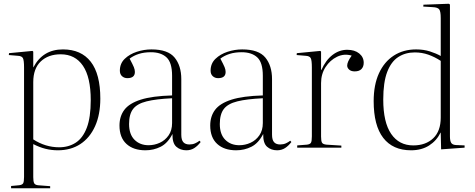

<svg xmlns="http://www.w3.org/2000/svg" viewBox="-20 -786 2527 1022"><path d="M39 216V204L82 200Q98 198 103 190Q108 182 108 156V-427Q108 -465 102 -476.5Q96 -488 75 -489L27 -493L28 -503L153 -515L157 -511V-428H158Q208 -523 315 -523Q412 -523 463 -457.5Q514 -392 514 -261Q514 -176 486 -114Q458 -52 407.5 -19Q357 14 288 14Q254 14 222 6Q190 -2 157 -19V157Q157 179 161.5 188.5Q166 198 182 200L247 205V216ZM295 -2Q345 -2 383 -26.5Q421 -51 442 -106Q463 -161 463 -253Q463 -375 421.5 -436Q380 -497 303 -497Q237 -497 197 -459Q157 -421 157 -349V-44Q222 -2 295 -2Z M754 14Q690 14 653 -20Q616 -54 616 -118Q616 -167 642 -201.5Q668 -236 729 -255.5Q790 -275 896 -278V-383Q896 -453 866.5 -480.5Q837 -508 783 -508Q747 -508 719 -499Q691 -490 670 -474Q687 -442 692.5 -428.5Q698 -415 698 -403Q698 -370 658 -370Q641 -370 629.5 -380.5Q618 -391 618 -410Q618 -448 644 -473Q670 -498 708.5 -510.5Q747 -523 786 -523Q874 -523 909.5 -479.5Q945 -436 945 -365V-69Q945 -41 956 -29Q967 -17 988 -17Q1005 -17 1018.5 -23Q1032 -29 1042 -37L1048 -30Q1033 -10 1014.5 2Q996 14 972 14Q940 14 918.5 -5Q897 -24 898 -73Q873 -24 835.5 -5Q798 14 754 14ZM771 -13Q802 -13 830.5 -26Q859 -39 877.5 -65.5Q896 -92 896 -131V-263Q811 -259 760.5 -246.5Q710 -234 688.5 -206Q667 -178 667 -126Q667 -71 696 -42Q725 -13 771 -13Z M1237 14Q1173 14 1136 -20Q1099 -54 1099 -118Q1099 -167 1125 -201.5Q1151 -236 1212 -255.5Q1273 -275 1379 -278V-383Q1379 -453 1349.5 -480.5Q1320 -508 1266 -508Q1230 -508 1202 -499Q1174 -490 1153 -474Q1170 -442 1175.5 -428.5Q1181 -415 1181 -403Q1181 -370 1141 -370Q1124 -370 1112.5 -380.5Q1101 -391 1101 -410Q1101 -448 1127 -473Q1153 -498 1191.5 -510.5Q1230 -523 1269 -523Q1357 -523 1392.5 -479.5Q1428 -436 1428 -365V-69Q1428 -41 1439 -29Q1450 -17 1471 -17Q1488 -17 1501.5 -23Q1515 -29 1525 -37L1531 -30Q1516 -10 1497.5 2Q1479 14 1455 14Q1423 14 1401.5 -5Q1380 -24 1381 -73Q1356 -24 1318.5 -5Q1281 14 1237 14ZM1254 -13Q1285 -13 1313.5 -26Q1342 -39 1360.5 -65.5Q1379 -92 1379 -131V-263Q1294 -259 1243.5 -246.5Q1193 -234 1171.5 -206Q1150 -178 1150 -126Q1150 -71 1179 -42Q1208 -13 1254 -13Z M1562 0V-12L1614 -16Q1630 -18 1635 -26Q1640 -34 1640 -60V-427Q1640 -465 1634 -476.5Q1628 -488 1607 -489L1559 -493L1560 -503L1685 -515L1689 -511V-414H1691Q1714 -466 1750 -493.5Q1786 -521 1828 -521Q1868 -521 1892 -501.5Q1916 -482 1916 -452Q1916 -431 1904 -418.5Q1892 -406 1868 -406Q1849 -406 1838.5 -415.5Q1828 -425 1828 -437Q1828 -457 1852 -490Q1812 -502 1774.5 -484Q1737 -466 1713 -429Q1689 -392 1689 -344V-59Q1689 -35 1694 -26.5Q1699 -18 1718 -16L1797 -11V0Z M2168 14Q2071 14 2020 -52Q1969 -118 1969 -248Q1969 -334 1997 -395.5Q2025 -457 2076 -490Q2127 -523 2195 -523Q2235 -523 2268 -512.5Q2301 -502 2326 -488V-690Q2326 -725 2318 -736Q2310 -747 2283 -748L2233 -751L2234 -761L2369 -766L2375 -762V-60Q2375 -37 2381.5 -26Q2388 -15 2407 -14L2453 -12V0L2328 9L2326 -80H2325Q2304 -37 2264 -11.5Q2224 14 2168 14ZM2180 -12Q2246 -12 2286 -50Q2326 -88 2326 -160V-462Q2294 -483 2260 -495Q2226 -507 2188 -507Q2138 -507 2100 -482.5Q2062 -458 2041 -403Q2020 -348 2020 -256Q2020 -135 2062 -73.5Q2104 -12 2180 -12Z"/></svg>

Font: Display Extralight
Style: Regular
Weight: 200
Designer: Latin by Veronika Burian and Jose Scaglione. Greek by Irene Vlachou. Cyrillic by Vera Evstafieva.
Foundry: TypeTogether
Version: Version 3.002